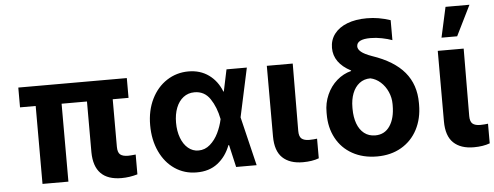

<svg xmlns="http://www.w3.org/2000/svg" viewBox="-51 -896 2672 1038"><g transform="rotate(-5 1285.5 -377.0)"><path d="M645.5 -422.9H559.6V-165Q559.6 -134.3 573.2 -122.8Q586.9 -111.3 616.2 -111.3Q627.9 -111.3 657.2 -114.3V-6.8Q613.8 5.9 570.3 5.9Q421.4 5.9 419.9 -147.5V-422.9H282.2V0H141.6V-422.9H56.6V-530.3H645.5Z M749 -265.6Q749 -344.7 779.3 -406.5Q809.6 -468.3 862.5 -502.7Q915.5 -537.1 980.5 -537.1Q1043.9 -537.1 1090.3 -503.7Q1136.7 -470.2 1159.2 -412.1H1161.6L1186.5 -530.3H1296.9L1239.7 -265.1L1303.7 0H1192.4L1164.6 -121.1H1161.1Q1138.2 -60.5 1092 -24.7Q1045.9 11.2 977.5 10.7Q911.6 10.7 859.6 -24.4Q807.6 -59.6 778.3 -122.6Q749 -185.5 749 -265.6ZM998 -106.4Q1033.2 -106.4 1060.8 -130.6Q1088.4 -154.8 1105.7 -190.7Q1123 -226.6 1130.9 -263.7L1131.3 -265.1L1130.9 -266.6Q1118.2 -331.1 1087.6 -376.5Q1057.1 -421.9 1002.9 -421.9Q968.3 -421.9 942.6 -402.1Q917 -382.3 903.3 -347.2Q889.6 -312 889.6 -266.6Q889.6 -220.7 903.3 -184.1Q917 -147.5 941.7 -127Q966.3 -106.4 998 -106.4Z M1545.9 -530.3 1543.9 -165Q1543.9 -134.3 1557.6 -122.8Q1571.3 -111.3 1599.6 -111.3Q1611.3 -111.3 1622.3 -112.3Q1633.3 -113.3 1641.6 -114.3V-7.8Q1605 5.9 1554.7 5.9Q1483.4 5.9 1444.3 -31.2Q1405.3 -68.4 1405.3 -147.5V-530.3Z M1965.8 -739.3Q1999 -739.3 2029.3 -734.1Q2059.6 -729 2093.8 -717.8V-609.4Q2069.8 -618.2 2038.6 -624.5Q2007.3 -630.9 1976.6 -630.9Q1901.4 -630.9 1901.4 -591.8Q1901.4 -576.7 1918.5 -562.3Q1935.5 -547.9 1976.6 -533.2Q2093.8 -493.7 2150.4 -426Q2207 -358.4 2207 -258.8V-250Q2207 -174.3 2176.3 -115.2Q2145.5 -56.2 2088.9 -23.2Q2032.2 9.8 1957 9.8Q1880.9 9.8 1823.5 -22.2Q1766.1 -54.2 1735.4 -111.6Q1704.6 -168.9 1705.1 -242.2V-251Q1704.6 -301.8 1724.4 -346.4Q1744.1 -391.1 1779.1 -421.6Q1814 -452.1 1857.4 -462.9L1856.4 -465.8Q1811 -489.3 1787.8 -522Q1764.6 -554.7 1764.6 -595.7Q1764.6 -639.2 1789.3 -671.6Q1814 -704.1 1859.4 -721.7Q1904.8 -739.3 1965.8 -739.3ZM1957 -104.5Q2008.3 -104.5 2036.4 -146.5Q2064.5 -188.5 2064.5 -257.8V-265.6Q2064.5 -299.8 2050.5 -331.5Q2036.6 -363.3 2012 -385.5Q1987.3 -407.7 1957 -414.1Q1922.4 -414.1 1897.5 -394.8Q1872.6 -375.5 1859.6 -341.8Q1846.7 -308.1 1846.7 -265.6V-257.8Q1846.7 -212.9 1859.4 -178.2Q1872.1 -143.6 1897 -124Q1921.9 -104.5 1957 -104.5Z M2473.6 -530.3 2471.7 -165Q2471.7 -134.3 2485.4 -122.8Q2499 -111.3 2527.3 -111.3Q2539.1 -111.3 2550 -112.3Q2561 -113.3 2569.3 -114.3V-7.8Q2532.7 5.9 2482.4 5.9Q2411.1 5.9 2372.1 -31.2Q2333 -68.4 2333 -147.5V-530.3ZM2395.5 -763.7H2525.4L2444.3 -599.6H2359.4Z"/></g></svg>

Font: Pretendard
Style: Bold
Weight: 700
Designer: Base glyphs from Inter by Rasmus Andersson; Hangeul glyphs from Noto Sans CJK(Source Han Sans) by Jang Soo-young and Kan
Foundry: Kil Hyung-jin
Version: Version 1.309